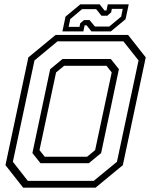

<svg xmlns="http://www.w3.org/2000/svg" viewBox="-20 -860 693 880"><path d="M86 0 5 -103 110 -597 235 -700H567L648 -597L543 -103L418 0ZM185 -141.5H379L416 -172L492 -528L468 -558.5H274L237 -528L161 -172ZM107.5 -31H409.5L516 -118.5L615 -583L545.5 -670.5H243.5L138 -583L39 -118.5ZM165.5 -112 128.5 -158.5 210 -543 266.5 -589.5H488L525 -543L443.5 -158.5L387 -112ZM266 -716 280.5 -784 348 -840H437L459 -812H468L474 -840H570L555.5 -772L488 -716H399L377 -744H368L362 -716ZM294.5 -737H344.5L347.5 -753L365 -768H390.5L415 -738.5H481L535.5 -784L542.5 -819.5H492.5L489.5 -803.5L472 -788H445L421 -818H356L302 -772.5Z"/></svg>

Font: Tourney Thin Light
Style: Italic
Weight: 300
Italic angle: -12°
Version: Version 1.015